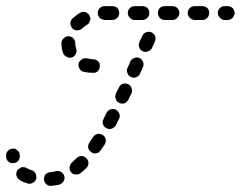

<svg xmlns="http://www.w3.org/2000/svg" viewBox="-42 -583 784 625"><path d="M106 -15Q103 -12 102 -7Q101 -3 101 1Q102 11 109 17Q116 23 125 22Q138 21 151 18Q160 15 165 7Q170 -1 167 -10Q166 -14 163 -18Q161 -21 157 -23Q153 -26 149 -26Q144 -27 140 -26Q131 -23 122 -23Q117 -22 113 -20Q109 -18 106 -15ZM26 -38Q23 -35 19 -33Q19 -33 18 -33Q17 -32 16 -30Q15 -29 14 -28Q12 -24 11 -19Q10 -15 12 -10Q13 -6 16 -3Q18 1 22 3Q33 10 47 14Q56 17 65 12Q73 8 76 -1Q77 -5 76 -10Q76 -14 74 -18Q72 -22 68 -25Q65 -28 61 -29Q51 -32 45 -36Q41 -38 36 -39Q31 -39 26 -38ZM184 -39Q184 -35 185 -30Q186 -26 189 -23Q195 -15 205 -15Q214 -14 221 -20Q230 -27 239 -36Q246 -43 246 -52Q246 -61 239 -68Q232 -75 223 -75Q214 -75 207 -68Q200 -61 192 -54Q189 -51 187 -47Q185 -43 184 -39ZM15 -93Q12 -96 8 -98Q4 -100 -1 -99Q-10 -99 -16 -92Q-23 -86 -22 -76Q-22 -75 -22 -73Q-22 -64 -15 -57Q-8 -51 1 -52Q6 -52 10 -54Q14 -56 17 -59Q20 -62 21 -67Q23 -71 23 -75Q23 -76 22 -78Q22 -82 21 -86Q19 -90 15 -93ZM255 -88Q258 -85 263 -84Q267 -83 271 -84Q276 -85 280 -87Q283 -90 286 -94Q292 -103 299 -113Q304 -121 302 -130Q300 -139 292 -144Q288 -146 284 -147Q279 -148 275 -147Q271 -146 267 -143Q263 -141 261 -137Q255 -128 249 -119Q244 -111 245 -102Q247 -93 255 -88ZM293 -179Q295 -175 297 -171Q300 -168 304 -166Q312 -161 321 -164Q330 -167 335 -175Q340 -185 345 -195Q347 -199 348 -204Q348 -208 347 -212Q345 -217 342 -220Q339 -224 335 -226Q327 -230 318 -227Q309 -224 305 -216Q300 -206 295 -196Q293 -192 292 -188Q292 -183 293 -179ZM335 -261Q336 -256 339 -253Q342 -250 346 -248Q355 -244 364 -247Q372 -251 376 -259L386 -279Q390 -288 386 -297Q383 -305 375 -309Q366 -313 357 -310Q349 -307 345 -298L335 -278Q334 -274 333 -269Q333 -265 335 -261ZM380 -377 373 -362Q369 -353 373 -345Q376 -336 385 -332Q393 -328 402 -332Q411 -335 414 -344L421 -359L423 -364Q427 -372 424 -381Q421 -390 412 -394Q404 -398 395 -394Q386 -391 382 -383L380 -378Q380 -377 380 -377Q380 -377 380 -377ZM225 -390Q221 -388 218 -384Q215 -381 214 -377Q212 -368 217 -359Q222 -351 231 -349Q245 -346 261 -346Q270 -345 277 -352Q283 -359 283 -368Q284 -377 277 -384Q270 -390 261 -390Q251 -391 242 -393Q237 -394 233 -393Q228 -393 225 -390ZM181 -465Q172 -465 165 -458Q158 -452 158 -442Q158 -426 163 -411Q165 -406 168 -403Q171 -400 175 -398Q179 -396 183 -395Q188 -395 192 -396Q201 -399 205 -408Q209 -416 206 -425Q203 -433 203 -442Q203 -452 197 -458Q190 -465 181 -465ZM420 -464 412 -446Q408 -438 411 -429Q414 -420 423 -416Q431 -412 440 -416Q449 -419 453 -427L461 -445L462 -448Q466 -456 463 -465Q460 -474 451 -478Q443 -481 434 -478Q425 -475 422 -467ZM251 -516Q253 -520 252 -525Q251 -529 249 -533Q244 -541 235 -544Q226 -546 218 -541Q205 -533 194 -523Q191 -520 189 -516Q187 -512 187 -507Q187 -503 189 -499Q190 -495 193 -491Q196 -488 200 -486Q204 -484 209 -484Q213 -484 218 -486Q222 -487 225 -490Q232 -497 241 -502Q245 -505 248 -508Q250 -512 251 -516ZM304 -518H324Q333 -518 340 -525Q346 -532 346 -541Q346 -550 340 -557Q333 -563 324 -563H304Q301 -563 298 -563Q289 -563 282 -556Q276 -549 276 -540Q277 -536 278 -532Q280 -528 283 -524Q287 -521 291 -520Q295 -518 300 -518Q302 -518 304 -518ZM444 -541Q444 -550 438 -557Q431 -563 422 -563H397Q387 -563 381 -557Q374 -550 374 -541Q374 -532 381 -525Q387 -518 397 -518H422Q431 -518 438 -525Q444 -532 444 -541ZM542 -541Q542 -550 535 -557Q529 -563 519 -563H494Q485 -563 478 -557Q472 -550 472 -541Q472 -532 478 -525Q485 -518 494 -518H519Q529 -518 535 -525Q542 -532 542 -541ZM639 -541Q639 -550 633 -557Q626 -563 617 -563H592Q583 -563 576 -557Q569 -550 569 -541Q569 -532 576 -525Q583 -518 592 -518H617Q626 -518 633 -525Q639 -532 639 -541ZM722 -541Q721 -550 715 -557Q708 -563 699 -563H689Q680 -563 674 -557Q667 -550 667 -541Q667 -532 674 -525Q680 -518 689 -518H699Q708 -518 715 -525Q721 -532 722 -541Z"/></svg>

Font: FRB American Cursive Guidelines Arrows Dashed Extrabold
Style: Bold Italic
Weight: 800
Italic angle: -25°
Version: Version 2.0;Modular Font Editor K font №1